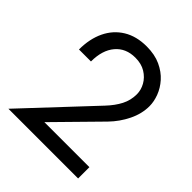

<svg xmlns="http://www.w3.org/2000/svg" viewBox="-196 -836 962 962"><g transform="rotate(45 284.5 -355.5)"><path d="M20 0 351 -353Q386 -390 405 -427Q424 -464 424 -506Q424 -537 408 -565.5Q392 -594 362 -612.5Q332 -631 289 -631Q222 -631 183.5 -585.5Q145 -540 145 -460H60Q60 -535 87 -591.5Q114 -648 165.5 -679.5Q217 -711 289 -711Q347 -711 389 -691.5Q431 -672 458 -641.5Q485 -611 498 -576Q511 -541 511 -509Q511 -455 485 -402Q459 -349 418 -307L195 -80H514V0Z"/></g></svg>

Font: Jost
Style: Regular
Weight: 400
Version: Version 3.500